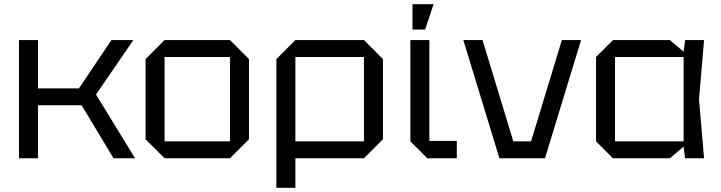

<svg xmlns="http://www.w3.org/2000/svg" viewBox="-20 -750 3415 910"><path d="M70 0V-560H160V-331H354L508 -560H612L435 -302L620 0H518L367 -251H160V0Z M670 -90V-470L760 -560H1070L1160 -470V-90L1070 0H760ZM760 -80H1070V-480H760Z M1290 140V-470L1380 -560H1705L1795 -470V-90L1705 0H1380V140ZM1705 -480H1380V-80H1705Z M1925 -560H2015V-82H2145V0H2005L1925 -80ZM1935 -610V-730H2035L1995 -610Z M2347 0 2176 -560H2267L2413 -80H2497L2643 -560H2734L2563 0Z M2885 0 2805 -80V-480L2885 -560H3155L3220 -505L3227 -560H3317L3293 -280L3317 0H3227L3220 -55L3155 0ZM2895 -80H3220V-480H2895Z"/></svg>

Font: Tektur
Style: Regular
Weight: 400
Designer: Adam Jagosz
Foundry: Adam Jagosz
Version: Version 1.005;gftools[0.9.30]